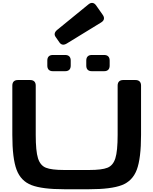

<svg xmlns="http://www.w3.org/2000/svg" viewBox="-20 -1311 1075 1346"><path d="M66.4 -365.2V-710.9Q66.4 -730 76.4 -740Q86.4 -750 105.5 -750H191.4Q210.4 -750 220.5 -740Q230.5 -730 230.5 -710.9V-365.2Q230.5 -251.9 246.4 -201.3Q262.4 -150.8 302 -135.1Q341.5 -119.3 429.2 -119.3H606Q693.7 -119.3 733.2 -135.1Q772.8 -150.8 788.7 -201.3Q804.7 -251.9 804.7 -365.2V-710.9Q804.7 -730 814.7 -740Q824.7 -750 843.8 -750H929.7Q948.7 -750 958.7 -740Q968.8 -730 968.8 -710.9V-365.2Q968.8 -200.7 939 -121.3Q909.2 -42 834.2 -13.2Q759.3 15.6 606 15.6H429.2Q275.9 15.6 200.9 -13.2Q126 -42 96.2 -121.3Q66.4 -200.7 66.4 -365.2ZM623.8 -925.6H709.8Q728.8 -925.6 738.8 -915.6Q748.8 -905.6 748.8 -886.5V-851Q748.8 -831.9 738.8 -821.9Q728.8 -811.9 709.8 -811.9H623.8Q604.8 -811.9 594.8 -821.9Q584.8 -831.9 584.8 -851V-886.5Q584.8 -905.6 594.8 -915.6Q604.8 -925.6 623.8 -925.6ZM350.8 -925.6H436.7Q455.8 -925.6 465.8 -915.6Q475.8 -905.6 475.8 -886.5V-851Q475.8 -831.9 465.8 -821.9Q455.8 -811.9 436.7 -811.9H350.8Q331.7 -811.9 321.7 -821.9Q311.7 -831.9 311.7 -851V-886.5Q311.7 -905.6 321.7 -915.6Q331.7 -925.6 350.8 -925.6ZM654 -1272.8 699.8 -1207.5Q711.3 -1191.6 708.5 -1177.6Q705.7 -1163.7 688.5 -1153.3L448.4 -1006.1Q432.4 -996.4 419.7 -998.1Q406.9 -999.8 397.7 -1012.2L370 -1052Q361 -1064.4 363.8 -1077Q366.5 -1089.6 380.9 -1101.5L599.3 -1279.7Q614.4 -1292.4 628.6 -1290.5Q642.8 -1288.7 654 -1272.8Z"/></svg>

Font: Gyrochrome
Style: Regular
Weight: 400
Designer: David Moles
Foundry: David Moles
Version: Version 1.005;Glyphs 3.2.3 (3260)